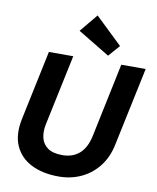

<svg xmlns="http://www.w3.org/2000/svg" viewBox="-103 -1045 930 1136"><g transform="rotate(10 362.5 -476.5)"><path d="M327.6 12.7Q231.4 12.7 162.8 -22Q94.2 -56.6 64.9 -123.3Q35.6 -189.9 55.7 -285.6L143.6 -703.1H290L200.2 -277.8Q190.9 -233.9 199.7 -196.8Q208.5 -159.7 239.5 -137.7Q270.5 -115.7 327.1 -115.7Q390.1 -115.7 430.2 -151.4Q470.2 -187 485.4 -258.3L578.6 -703.1H725.1L625.5 -231Q609.4 -153.3 566.7 -98.9Q523.9 -44.4 462.4 -15.9Q400.9 12.7 327.6 12.7ZM492.2 -742.2 300.8 -857.9 390.1 -965.8 552.2 -810.5Z"/></g></svg>

Font: Schibsted Grotesk
Style: Bold Italic
Weight: 700
Italic angle: -12°
Designer: Bakken & Baeck AS, Henrik Kongsvoll
Foundry: Schibsted ASA
Version: Version 1.100;gftools[0.9.25]